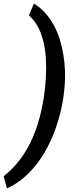

<svg xmlns="http://www.w3.org/2000/svg" viewBox="-73 -816 439 1063"><path d="M-34.7 227.1 -52.7 159.7Q50.8 79.1 109.4 -57.4Q168 -193.8 180.7 -380.9L182.6 -441.4Q182.6 -647 86.9 -731L114.7 -796.4Q170.9 -762.2 210.7 -700.4Q250.5 -638.7 269.8 -553.7Q289.1 -468.8 287.1 -380.4Q282.7 -244.1 239 -116.5Q195.3 11.2 124.5 99.4Q53.7 187.5 -34.7 227.1Z"/></svg>

Font: RobotoDraft Medium
Style: Italic
Weight: 500
Italic angle: -12°
Version: Version 2.001152; 2014